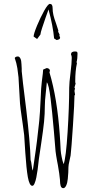

<svg xmlns="http://www.w3.org/2000/svg" viewBox="-20 -940 489 993"><path d="M291 -745.1Q291 -747.1 287.1 -755.9L288.1 -761.2L280.8 -775.9L281.7 -782.2Q277.3 -796.4 270 -818.4Q260.7 -843.3 256.3 -861.8Q252 -880.4 252 -898.9Q252 -919.9 237.8 -919.9Q228.5 -919.9 208.7 -884.8Q189 -849.6 171.6 -807.6Q154.3 -765.6 153.8 -751L171.9 -738.3L189 -761.2Q189.9 -771.5 197.8 -795.4Q204.6 -816.9 215.6 -848.1Q226.6 -879.4 231 -891.1Q254.4 -804.2 259.8 -741.2L272.9 -732.9Q291 -735.8 291 -745.1ZM241.7 -429.7Q249.5 -367.2 258.8 -260.3Q265.1 -177.2 267.3 -158Q269.5 -138.7 275.4 -106.4Q275.9 -104 279.3 -86.4Q287.6 -39.6 290 -11.2L290.5 -2.4Q290.5 8.8 293.5 20.5Q294.9 26.4 298.6 29.8Q302.2 33.2 307.1 33.2Q315.9 33.2 322.3 19.5Q328.6 5.9 330.6 -15.1Q334 -48.8 334 -76.2Q334 -86.4 339.4 -108.9Q344.7 -130.4 345.2 -136.2Q349.1 -168 357.2 -289.3Q365.2 -410.6 365.2 -445.8L368.2 -450.2L365.2 -469.2Q365.2 -475.1 368.2 -481L365.2 -487.8L371.1 -507.8Q369.1 -510.3 369.1 -519Q369.1 -573.2 377.9 -612.8L376 -619.1Q380.9 -635.7 380.9 -662.1Q380.9 -669.4 378.4 -671.6Q376 -673.8 367.2 -673.8Q347.2 -673.8 347.2 -658.2Q351.1 -651.4 351.1 -641.1Q351.1 -613.8 344.7 -563.5Q337.9 -509.8 337.9 -485.8Q337.9 -388.7 329.6 -256.6Q321.3 -124.5 309.1 -90.8Q302.7 -107.4 298.8 -128.9Q294.9 -148.4 293.9 -162.1Q293 -175.8 291.5 -206.1L289.1 -243.2Q275.9 -431.6 235.8 -565.9Q238.3 -571.8 238.3 -574.2Q238.3 -580.1 233.2 -584Q228 -587.9 221.2 -587.9L203.1 -580.1Q203.1 -568.8 196.3 -518.1Q192.4 -491.2 189.9 -421.9Q187 -356.4 183.1 -316.4L181.6 -302.2Q177.2 -257.8 171.4 -212.4Q167 -182.6 165 -163.6L149.9 -59.1H148.9Q146 -64.5 143.6 -85.9Q141.6 -104.5 138.2 -112.8Q135.7 -206.1 115.7 -373.5Q94.2 -543.9 92.3 -571.8V-585Q91.3 -610.4 89.4 -625.5Q87.4 -635.7 83 -641.8Q78.6 -647.9 72.3 -647.9Q60.5 -647.9 56.2 -640.1Q65.4 -614.7 69.8 -586.9Q73.7 -561 75.7 -540.5Q77.6 -520 78.6 -488.8L79.6 -472.2Q81.5 -427.7 83.5 -404.5Q85.4 -381.3 93.3 -327.6L97.2 -300.8Q103 -261.7 105 -241.7Q106.9 -221.7 110.8 -151.4Q116.2 -68.8 124 -23.9Q132.3 21 147 21Q153.8 21 158.7 8.8Q164.6 -4.9 168 -22.9Q175.8 -64.5 178.7 -96.7Q181.2 -118.2 181.2 -118.2Q187.5 -162.6 193.4 -200.7Q203.6 -268.6 207.8 -309.8Q211.9 -351.1 211.9 -392.1Q211.9 -418 216.8 -460L222.2 -514.2Q232.4 -503.9 241.7 -429.7ZM310.1 -85.9H309.1V-86.9Q310.1 -86.9 310.1 -85.9Z"/></svg>

Font: Amatica SC
Style: Regular
Weight: 400
Designer: Vernon Adams, Ben Nathan
Foundry: newtypography
Version: Version 2.001